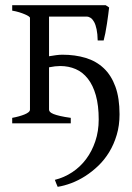

<svg xmlns="http://www.w3.org/2000/svg" viewBox="-20 -474 508 738"><path d="M26.9 0V-21Q40.5 -23.4 52.7 -26.9Q64.9 -30.3 74.5 -34.2Q84 -38.1 89.6 -42.7Q95.2 -47.4 95.2 -52.7V-405.8Q95.2 -407.7 90.1 -411.4Q85 -415 75.7 -418.9Q66.4 -422.9 54 -426.8Q41.5 -430.7 26.9 -433.1V-454.1H386.2L399.4 -445.3Q398.4 -436 396.2 -418.9Q394 -401.9 391.1 -382.8Q388.2 -363.8 384.8 -346.2Q381.3 -328.6 378.4 -318.4H355.5Q355 -343.8 351.3 -361.3Q347.7 -378.9 341.6 -389.9Q335.4 -400.9 328.1 -405.5Q320.8 -410.2 313 -410.2H168.5V-257.8Q183.1 -260.3 196 -262Q209 -263.7 219.7 -263.7Q268.6 -263.7 309.1 -251.5Q349.6 -239.3 378.7 -211.9Q407.7 -184.6 423.6 -140.9Q439.5 -97.2 439.5 -34.7Q439.5 8.3 428.7 44.4Q418 80.6 399.9 110.4Q381.8 140.1 357.9 163.1Q334 186 307.6 202.9Q281.2 219.7 253.9 230Q226.6 240.2 201.7 244.1Q199.2 238.8 196.3 231.4Q193.4 224.1 190.9 217.3Q226.6 208.5 257.6 188Q288.6 167.5 311 137.5Q333.5 107.4 346.4 68.8Q359.4 30.3 359.4 -14.6Q359.4 -68.8 348.4 -107.7Q337.4 -146.5 317.6 -171.6Q297.9 -196.8 270.8 -208.5Q243.7 -220.2 211.4 -220.2Q202.1 -220.2 191.4 -219Q180.7 -217.8 168.5 -215.3V-52.7Q168.5 -47.9 172.4 -43.7Q176.3 -39.6 186 -35.6Q195.8 -31.7 211.7 -28.1Q227.5 -24.4 252 -21V0Z"/></svg>

Font: Gentium Plus CyrE
Style: Regular
Weight: 400
Designer: J. Victor Gaultney, Annie Olsen, Iska Routamaa, Becca Hirsbrunner
Foundry: SIL International
Version: Version 5.000